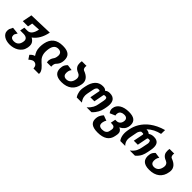

<svg xmlns="http://www.w3.org/2000/svg" viewBox="235 -2148 3728 3728"><g transform="rotate(45 2098.5 -284.5)"><path d="M219.2 93.3Q272.5 93.3 306.6 65.9Q340.8 38.6 353 -15.1L356.4 -30.3Q359.4 -46.4 359.4 -59.6Q359.4 -78.1 353 -93.5Q346.7 -108.9 333 -120.1Q319.3 -131.3 297.6 -137.5Q275.9 -143.6 245.1 -143.6H158.2L176.8 -238.8H261.7Q317.4 -238.8 353.3 -284.4Q389.2 -330.1 404.8 -413.6L228.5 -403.3L210 -307.1H66.4L104.5 -504.9L595.2 -520.5Q573.2 -411.1 527.3 -332Q481.4 -252.9 412.1 -204.1Q439.9 -189.5 457.5 -172.1Q475.1 -154.8 485.1 -137Q495.1 -119.1 498.8 -100.8Q502.4 -82.5 502.4 -65.4Q502.4 -43.9 498.5 -22.9L495.6 -7.8Q485.4 44.9 456.3 83.5Q427.2 122.1 387.2 147Q347.2 171.9 299.6 184.1Q252 196.3 205.1 196.3Q161.6 196.3 121.6 186.3Q81.5 176.3 50.8 156.5Q20 136.7 1.5 107.9Q-17.1 79.1 -17.1 41Q-17.1 30.8 -15.6 17.3Q-14.2 3.9 -11.2 -10.3L23.4 -82L166 -67.4L131.3 -7.3Q130.4 0 129.6 6.8Q128.9 13.7 128.9 20Q128.9 35.6 133.8 49.1Q138.7 62.5 149.4 72.3Q160.2 82 177.5 87.6Q194.8 93.3 219.2 93.3Z M863.3 196.3Q861.3 154.8 845 129.6Q828.6 104.5 800.8 96.2Q792 94.2 783.4 93Q774.9 91.8 768.6 91.8Q732.9 91.8 670.9 145.5L617.7 64.9Q640.1 40 662.8 24.9Q685.5 9.8 712.4 2.9Q699.2 -18.6 688.2 -38.1Q677.2 -57.6 669.4 -79.3Q661.6 -101.1 657.2 -127.2Q652.8 -153.3 652.8 -188.5Q652.8 -240.2 662.6 -289.1Q686 -406.7 759 -463.6Q832 -520.5 958.5 -520.5Q1022.5 -520.5 1064.2 -507.3Q1106 -494.1 1130.6 -470.9Q1155.3 -447.8 1165.3 -415.8Q1175.3 -383.8 1175.3 -346.2Q1175.3 -315.9 1168.9 -285.9Q1162.6 -255.9 1147 -228.5Q1138.2 -212.9 1128.9 -201.9Q1119.6 -190.9 1109.4 -179.7Q1104.5 -174.3 1100.6 -169.4Q1096.7 -164.6 1093.8 -158.7Q1091.3 -153.3 1088.1 -144Q1085 -134.8 1083 -125Q1082 -119.6 1081.3 -111.1Q1080.6 -102.5 1080.6 -96.7Q1080.6 -92.8 1081.1 -86.2Q1081.5 -79.6 1082.5 -72.3L963.4 -71.8Q962.4 -85 960.9 -95.9Q959.5 -106.9 959.5 -116.2Q959.5 -124.5 960.9 -131.3Q965.3 -154.8 971.9 -172.4Q978.5 -189.9 984.4 -198.2Q998.5 -217.3 1009.3 -237.5Q1020 -257.8 1025.4 -287.1Q1029.3 -308.1 1029.3 -326.2Q1029.3 -331.1 1028.8 -338.1Q1028.3 -345.2 1026.4 -353Q1024.4 -360.8 1021 -369.1Q1017.6 -377.4 1011.7 -385.3Q999.5 -400.9 979.7 -408.7Q960 -416.5 934.6 -416.5Q882.8 -416.5 850.6 -384.5Q818.4 -352.5 805.2 -285.6Q801.3 -265.1 799.1 -242.7Q796.9 -220.2 796.9 -199.7Q796.9 -165.5 803 -137.5Q809.1 -109.4 820.6 -85.2Q832 -61 849.1 -40.3Q866.2 -19.5 888.2 0Q909.7 19 932.1 40Q954.6 61 972.7 83.7Q990.7 106.4 1002.2 130.4Q1013.7 154.3 1013.7 179.7Q1013.7 189 1011.7 196.3H863.3Z M1432.6 0Q1372.1 0 1332 -13.2Q1292 -26.4 1268.1 -49.3Q1244.1 -72.3 1234.4 -103.3Q1224.6 -134.3 1224.6 -170.4Q1224.6 -196.8 1230.5 -224.1Q1236.3 -251.5 1252.4 -277.3Q1259.8 -289.1 1269.8 -300.3Q1279.8 -311.5 1291 -321.8L1408.7 -305.2Q1397.5 -292.5 1389.2 -274.9Q1380.9 -257.3 1377 -239.3Q1372.6 -214.8 1372.6 -194.8Q1372.6 -177.2 1376.7 -160.9Q1380.9 -144.5 1391.1 -132.1Q1401.4 -119.6 1418.2 -112.1Q1435.1 -104.5 1460.9 -104.5Q1512.7 -104.5 1548.8 -137.5Q1585 -170.4 1596.7 -237.3Q1599.6 -253.4 1599.6 -267.6Q1599.6 -280.3 1596.4 -293Q1593.3 -305.7 1586.2 -317.1Q1579.1 -328.6 1567.6 -338.4Q1556.2 -348.1 1539.1 -355H1539.6Q1502 -368.7 1479 -386.7Q1456.1 -404.8 1443.4 -425.3Q1430.7 -445.8 1426.5 -467.8Q1422.4 -489.7 1422.4 -511.2Q1422.4 -525.9 1423.8 -539.6Q1425.3 -553.2 1427.7 -567.4H1555.7Q1553.7 -558.6 1553 -550.5Q1552.2 -542.5 1552.2 -535.6Q1552.2 -514.2 1560.8 -494.9Q1569.3 -475.6 1589.4 -467.8L1588.9 -468.3Q1668.9 -439 1707.8 -393.6Q1746.6 -348.1 1746.6 -290.5Q1746.6 -279.3 1745.4 -267.8Q1744.1 -256.3 1742.7 -246.6Q1733.4 -186.5 1708.3 -140.6Q1683.1 -94.7 1643.8 -63.5Q1604.5 -32.2 1551.3 -16.1Q1498 0 1432.6 0Z M1854.5 0Q1834 -32.2 1824 -59.8Q1814 -87.4 1810.1 -112.3Q1808.1 -123.5 1807.1 -135.5Q1806.2 -147.5 1806.2 -155.8Q1806.2 -160.6 1806.4 -167.2Q1806.6 -173.8 1807.1 -183.1Q1807.6 -191.9 1809.3 -203.1Q1811 -214.4 1813.5 -228.5L1821.3 -268.1Q1844.7 -387.2 1904.8 -451.4Q1964.8 -515.6 2061 -515.6Q2078.6 -515.6 2092.3 -513.4Q2106 -511.2 2116.7 -506.8Q2127.4 -502.4 2136 -495.8Q2144.5 -489.3 2151.9 -481Q2177.2 -502 2199.7 -508.8Q2222.2 -515.6 2249.5 -515.6Q2298.3 -515.6 2329.1 -501Q2359.9 -486.3 2377 -463.4Q2394 -440.4 2400.4 -411.6Q2406.7 -382.8 2406.7 -355Q2406.7 -317.4 2397.9 -272.9L2389.2 -228.5Q2377 -166.5 2349.6 -114.7Q2334 -85.4 2312.5 -57.4Q2291 -29.3 2259.8 0H2125.5Q2157.7 -28.3 2178.7 -54.9Q2199.7 -81.5 2213.4 -106.9Q2227.1 -132.3 2234.4 -156Q2241.7 -179.7 2246.1 -203.1L2269.5 -323.7Q2273.9 -345.7 2273.9 -362.3Q2273.9 -370.1 2272.7 -378.9Q2271.5 -387.7 2267.8 -395Q2264.2 -402.3 2257.3 -407Q2250.5 -411.6 2239.7 -411.6H2209Q2201.7 -411.6 2195.3 -406.2Q2189 -400.9 2187 -386.7L2149.9 -189.5H2039.6L2077.1 -386.7Q2078.6 -393.1 2078.6 -397.5Q2078.6 -405.3 2074.5 -408Q2070.3 -410.6 2060.5 -411.1L2033.7 -411.6Q2013.2 -412.1 1996.6 -389.6Q1980 -367.2 1971.7 -323.7L1948.7 -206.1Q1944.8 -185.1 1943.4 -168.7Q1941.9 -152.3 1941.9 -142.6Q1941.9 -124.5 1946.3 -101.8Q1950.7 -79.1 1961.9 -55.2Q1974.6 -27.8 1996.6 0H1854.5Z M2620.6 196.3Q2557.6 196.3 2515.4 184.6Q2473.1 172.9 2448 152.1Q2422.9 131.3 2412.4 103.5Q2401.9 75.7 2401.9 43.5Q2401.9 30.8 2403.3 16.6Q2404.8 2.4 2407.2 -10.7Q2410.2 -25.9 2415 -38.6Q2419.9 -51.3 2429.2 -68.4Q2438 -84.5 2448.5 -99.1Q2459 -113.8 2473.1 -127.4L2581.5 -86.9Q2567.9 -69.3 2561 -49.8Q2554.2 -30.3 2550.8 -12.2Q2547.9 3.4 2547.9 17.1Q2547.9 32.7 2552.5 46.6Q2557.1 60.5 2568.1 70.8Q2579.1 81.1 2597.4 87.2Q2615.7 93.3 2643.1 93.3Q2667.5 93.3 2688.2 88.1Q2709 83 2725.1 72.5Q2741.2 62 2751.7 46.1Q2762.2 30.3 2766.6 8.8L2775.4 -36.1Q2777.8 -49.8 2777.8 -59.6Q2777.8 -72.3 2773.7 -83.3Q2769.5 -94.2 2760.5 -102.5Q2751.5 -110.8 2736.6 -115.7Q2721.7 -120.6 2700.2 -120.6H2669.4L2689.5 -222.7H2720.2Q2762.2 -222.7 2790 -244.6Q2804.2 -255.9 2814.2 -272.9Q2824.2 -290 2829.6 -315.4Q2832.5 -329.1 2832.5 -341.8Q2832.5 -351.1 2829.8 -364.5Q2827.1 -377.9 2816.4 -391.1Q2805.7 -403.8 2788.8 -410.4Q2772 -417 2745.6 -417Q2701.2 -417 2670.7 -398.4Q2640.1 -379.9 2632.3 -342.3Q2629.4 -326.7 2629.4 -314.9Q2629.4 -314 2629.4 -311.8Q2629.4 -309.6 2629.9 -305.7Q2630.4 -301.8 2631.3 -296.9Q2632.3 -292 2635.3 -283.7L2524.4 -235.8Q2505.9 -256.3 2497.6 -281.7Q2492.7 -295.9 2491.7 -306.2Q2490.7 -316.4 2490.7 -319.3Q2490.7 -322.3 2491 -329.1Q2491.2 -335.9 2492.2 -342.3Q2496.6 -383.8 2518.3 -416.7Q2540 -449.7 2576.2 -472.9Q2612.3 -496.1 2661.6 -508.3Q2710.9 -520.5 2771 -520.5Q2875.5 -520.5 2925.5 -481.9Q2975.6 -443.4 2975.6 -366.2Q2975.6 -356 2974.4 -341.1Q2973.1 -326.2 2968.5 -308.6Q2963.9 -291 2955.1 -272Q2946.3 -252.9 2931.2 -234.9Q2901.4 -199.2 2849.6 -173.3Q2872.6 -164.6 2886.7 -153.1Q2900.9 -141.6 2908.9 -128.7Q2917 -115.7 2919.7 -101.6Q2922.4 -87.4 2922.4 -73.7Q2922.4 -64 2921.4 -54.4Q2920.4 -44.9 2918.5 -34.7L2911.6 2Q2893.6 98.6 2820.3 147.5Q2747.1 196.3 2620.6 196.3Z M3050.8 0Q3028.8 -27.8 3017.6 -59.3Q3006.3 -90.8 3002.4 -121.6Q3001 -134.3 3000.2 -147.5Q2999.5 -160.6 2999.5 -169.9Q2999.5 -181.2 3001 -203.1Q3002.4 -225.1 3007.3 -250L3015.6 -292.5Q3023.4 -331.1 3039.3 -374.5Q3055.2 -418 3082 -462.6Q3108.9 -507.3 3147.5 -551.3Q3186 -595.2 3239.3 -634.8Q3292.5 -674.3 3360.8 -707.8Q3429.2 -741.2 3515.6 -765.1L3513.2 -657.7Q3437 -641.1 3371.6 -608.2Q3306.2 -575.2 3249 -520.5Q3279.8 -520.5 3304.4 -511Q3329.1 -501.5 3344.2 -487.3Q3366.2 -504.4 3394 -512.5Q3421.9 -520.5 3455.6 -520.5Q3500 -520.5 3528.3 -508.1Q3556.6 -495.6 3572.5 -475.1Q3588.4 -454.6 3594.2 -428.2Q3600.1 -401.9 3600.1 -374.5Q3600.1 -354 3597.9 -333.5Q3595.7 -313 3591.8 -293.9L3579.1 -228.5Q3572.3 -194.3 3564.5 -167.2Q3556.6 -140.1 3543.9 -113.3Q3530.3 -85 3508.5 -56.4Q3486.8 -27.8 3453.6 0H3311.5Q3349.1 -29.8 3370.6 -55.9Q3392.1 -82 3404.8 -106.9Q3418 -132.3 3425.3 -157.7Q3432.6 -183.1 3437 -205.6L3464.4 -341.8Q3464.8 -345.2 3465.1 -348.9Q3465.3 -352.5 3465.3 -357.4Q3465.3 -364.3 3464.6 -372.8Q3463.9 -381.3 3461.4 -388.7Q3458 -400.4 3452.1 -408.4Q3446.3 -416.5 3438 -416.5H3406.7Q3397 -416.5 3390.6 -410.6Q3384.3 -404.8 3380.4 -384.8L3342.3 -189.5H3231.9L3271 -387.2Q3272.5 -394.5 3272.5 -399.9Q3272.5 -407.2 3269 -411.6Q3264.6 -416.5 3252 -416.5H3218.3Q3210 -416.5 3201.7 -408.9Q3193.4 -401.4 3185.1 -388.7Q3177.2 -377 3171.4 -364Q3165.5 -351.1 3164.1 -341.8L3140.1 -217.8Q3137.2 -202.1 3135 -190.4Q3132.8 -178.7 3131.6 -169.2Q3130.4 -159.7 3129.6 -151.1Q3128.9 -142.6 3128.9 -133.3Q3128.9 -129.9 3129.2 -122.3Q3129.4 -114.7 3131.1 -104.2Q3132.8 -93.8 3136.2 -81.1Q3139.6 -68.4 3146 -55.2Q3159.2 -26.4 3185.1 0H3050.8Z M3840.8 0Q3780.3 0 3740.2 -13.2Q3700.2 -26.4 3676.3 -49.3Q3652.3 -72.3 3642.6 -103.3Q3632.8 -134.3 3632.8 -170.4Q3632.8 -196.8 3638.7 -224.1Q3644.5 -251.5 3660.6 -277.3Q3668 -289.1 3678 -300.3Q3688 -311.5 3699.2 -321.8L3816.9 -305.2Q3805.7 -292.5 3797.4 -274.9Q3789.1 -257.3 3785.2 -239.3Q3780.8 -214.8 3780.8 -194.8Q3780.8 -177.2 3784.9 -160.9Q3789.1 -144.5 3799.3 -132.1Q3809.6 -119.6 3826.4 -112.1Q3843.3 -104.5 3869.1 -104.5Q3920.9 -104.5 3957 -137.5Q3993.2 -170.4 4004.9 -237.3Q4007.8 -253.4 4007.8 -267.6Q4007.8 -280.3 4004.6 -293Q4001.5 -305.7 3994.4 -317.1Q3987.3 -328.6 3975.8 -338.4Q3964.4 -348.1 3947.3 -355H3947.8Q3910.2 -368.7 3887.2 -386.7Q3864.3 -404.8 3851.6 -425.3Q3838.9 -445.8 3834.7 -467.8Q3830.6 -489.7 3830.6 -511.2Q3830.6 -525.9 3832 -539.6Q3833.5 -553.2 3835.9 -567.4H3963.9Q3961.9 -558.6 3961.2 -550.5Q3960.4 -542.5 3960.4 -535.6Q3960.4 -514.2 3969 -494.9Q3977.5 -475.6 3997.6 -467.8L3997.1 -468.3Q4077.1 -439 4116 -393.6Q4154.8 -348.1 4154.8 -290.5Q4154.8 -279.3 4153.6 -267.8Q4152.3 -256.3 4150.9 -246.6Q4141.6 -186.5 4116.5 -140.6Q4091.3 -94.7 4052 -63.5Q4012.7 -32.2 3959.5 -16.1Q3906.2 0 3840.8 0Z"/></g></svg>

Font: Hack
Style: Bold Italic
Weight: 700
Italic angle: -11°
Monospace: yes
Designer: Christopher Simpkins
Foundry: Christopher Simpkins
Version: Version 2.017; ttfautohint (v1.4.1) -l 4 -r 80 -G 350 -x 0 -